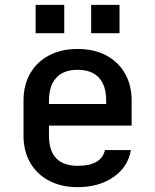

<svg xmlns="http://www.w3.org/2000/svg" viewBox="-20 -762 640 792"><path d="M300 10Q233 10 182.5 -16.5Q132 -43 104.5 -91Q77 -139 77 -203V-347Q77 -411 104.5 -459Q132 -507 182.5 -533.5Q233 -560 300 -560Q368 -560 418 -533.5Q468 -507 495.5 -459Q523 -411 523 -347V-244H182V-203Q182 -78 301 -78Q398 -78 413 -143H520Q508 -73 448 -31.5Q388 10 300 10ZM182 -333H418V-348Q418 -409 388 -441.5Q358 -474 300 -474Q242 -474 212 -441Q182 -408 182 -347ZM127 -742H245V-625H127ZM356 -742H473V-625H356Z"/></svg>

Font: Tiny SemiBold
Style: Regular
Weight: 600
Designer: Philipp Nurullin, Konstantin Bulenkov
Foundry: JetBrains
Version: Version 2.251; ttfautohint (v1.8.4.7-5d5b)